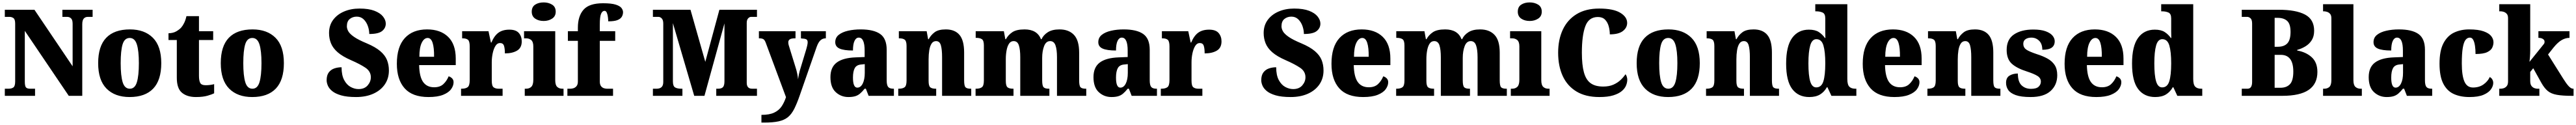

<svg xmlns="http://www.w3.org/2000/svg" viewBox="-20 -795 21389 1037"><path d="M20 0V-59H51Q76 -59 91 -69.5Q106 -80 106 -120V-598Q106 -635 91.5 -645Q77 -655 59 -655H20V-714H266L583 -245V-598Q583 -630 570 -642.5Q557 -655 538 -655H498V-714H749V-655H709Q688 -655 675.5 -641Q663 -627 663 -594V0H551L186 -539V-120Q186 -80 196 -69.5Q206 -59 231 -59H271V0Z M1056 10Q934 10 864.5 -60Q795 -130 795 -271Q795 -412 862 -481.5Q929 -551 1059 -551Q1180 -551 1249.5 -481.5Q1319 -412 1319 -271Q1319 -130 1252 -60Q1185 10 1056 10ZM1058 -59Q1100 -59 1116.5 -113Q1133 -167 1133 -271Q1133 -375 1116 -427.5Q1099 -480 1057 -480Q1014 -480 998 -427.5Q982 -375 982 -271Q982 -167 998.5 -113Q1015 -59 1058 -59Z M1606 10Q1534 10 1491 -25.5Q1448 -61 1448 -150V-463H1379V-519Q1419 -520 1445.5 -536Q1472 -552 1485 -567Q1498 -582 1509.5 -605.5Q1521 -629 1528 -661H1632V-536H1750V-463H1632V-167Q1632 -126 1642.5 -107Q1653 -88 1687 -88Q1726 -88 1758 -97V-21Q1741 -12 1703 -1Q1665 10 1606 10Z M2074 10Q1952 10 1882.5 -60Q1813 -130 1813 -271Q1813 -412 1880 -481.5Q1947 -551 2077 -551Q2198 -551 2267.5 -481.5Q2337 -412 2337 -271Q2337 -130 2270 -60Q2203 10 2074 10ZM2076 -59Q2118 -59 2134.5 -113Q2151 -167 2151 -271Q2151 -375 2134 -427.5Q2117 -480 2075 -480Q2032 -480 2016 -427.5Q2000 -375 2000 -271Q2000 -167 2016.5 -113Q2033 -59 2076 -59Z M2936 10Q2860 10 2812 -4Q2764 -18 2738 -39.5Q2712 -61 2702 -85Q2692 -109 2692 -129Q2692 -171 2710 -194.5Q2728 -218 2756.5 -227.5Q2785 -237 2816 -237Q2816 -171 2837.5 -131Q2859 -91 2891.5 -73.5Q2924 -56 2957 -56Q3006 -56 3032.5 -86.5Q3059 -117 3059 -154Q3059 -203 3014.5 -233Q2970 -263 2894 -296Q2823 -327 2783.5 -361.5Q2744 -396 2728 -436Q2712 -476 2712 -521Q2712 -584 2745.5 -629.5Q2779 -675 2836.5 -699.5Q2894 -724 2965 -724Q3041 -724 3089 -705.5Q3137 -687 3160 -658Q3183 -629 3183 -599Q3183 -562 3152.5 -537.5Q3122 -513 3046 -513Q3046 -546 3034 -579.5Q3022 -613 2999 -635Q2976 -657 2942 -657Q2908 -657 2884 -637.5Q2860 -618 2860 -577Q2860 -556 2872.5 -534.5Q2885 -513 2920.5 -488.5Q2956 -464 3026 -435Q3097 -405 3137 -371Q3177 -337 3193 -297.5Q3209 -258 3209 -210Q3209 -145 3175.5 -95.5Q3142 -46 3080.5 -18Q3019 10 2936 10Z M3538 10Q3404 10 3339.5 -62.5Q3275 -135 3275 -266Q3275 -407 3341 -479Q3407 -551 3526 -551Q3637 -551 3700.5 -489.5Q3764 -428 3764 -309V-255H3460Q3462 -159 3493 -115Q3524 -71 3585 -71Q3633 -71 3661 -97Q3689 -123 3705 -162Q3722 -157 3734 -144.5Q3746 -132 3746 -113Q3746 -84 3725.5 -55.5Q3705 -27 3659 -8.5Q3613 10 3538 10ZM3584 -324Q3585 -399 3572 -439.5Q3559 -480 3531 -480Q3501 -480 3481.5 -440Q3462 -400 3462 -324Z M3808 0V-59H3813Q3845 -59 3862.5 -71.5Q3880 -84 3880 -131V-409Q3880 -453 3865.5 -465Q3851 -477 3821 -477H3817V-536H4036L4056 -442H4060Q4084 -499 4119 -524Q4154 -549 4209 -549Q4264 -549 4288 -521Q4312 -493 4312 -452Q4312 -398 4273 -375Q4234 -352 4172 -352Q4172 -393 4164.5 -415.5Q4157 -438 4131 -438Q4109 -438 4094 -414.5Q4079 -391 4071 -354Q4063 -317 4063 -278V-126Q4063 -82 4078.5 -70.5Q4094 -59 4120 -59H4153V0Z M4494 -621Q4452 -621 4423.5 -640.5Q4395 -660 4395 -698Q4395 -738 4423.5 -756.5Q4452 -775 4494 -775Q4534 -775 4564 -756.5Q4594 -738 4594 -698Q4594 -660 4564 -640.5Q4534 -621 4494 -621ZM4337 0V-59H4348Q4375 -59 4391.5 -75Q4408 -91 4408 -133V-410Q4408 -448 4391 -462.5Q4374 -477 4348 -477H4331V-536H4590V-130Q4590 -89 4606.5 -74Q4623 -59 4649 -59H4659V0Z M4691 0V-59H4718Q4727 -59 4741 -63Q4755 -67 4766.5 -80Q4778 -93 4778 -120V-456H4695V-536H4778V-565Q4778 -661 4825 -714.5Q4872 -768 4987 -768Q5057 -768 5092.5 -756.5Q5128 -745 5140.5 -728Q5153 -711 5153 -694Q5153 -674 5143 -656.5Q5133 -639 5107 -628.5Q5081 -618 5030 -618Q5030 -632 5027.5 -652.5Q5025 -673 5018.5 -689Q5012 -705 4999 -705Q4981 -705 4970.5 -680.5Q4960 -656 4960 -589V-536H5088V-456H4960V-120Q4960 -93 4970.5 -80Q4981 -67 4995 -63Q5009 -59 5019 -59H5070V0Z M5401 0V-59H5432Q5458 -59 5472.5 -72Q5487 -85 5487 -115V-599Q5487 -629 5474.5 -642Q5462 -655 5447 -655H5401V-714H5713L5836 -282L5953 -714H6265V-655H6216Q6203 -655 6191.5 -642.5Q6180 -630 6180 -605V-108Q6180 -59 6225 -59H6265V0H5927V-59H5942Q5971 -59 5983 -72.5Q5995 -86 5995 -121V-601L5829 0H5744L5567 -603V-120Q5567 -80 5585.5 -69.5Q5604 -59 5638 -59H5646V0Z M6302 158Q6369 158 6408.5 139Q6448 120 6470 87Q6492 54 6506 11L6341 -432Q6331 -462 6319 -469.5Q6307 -477 6286 -477H6281V-536H6585V-477H6580Q6550 -477 6537.5 -468.5Q6525 -460 6525 -444Q6525 -434 6528 -422Q6531 -410 6535 -399L6584 -241Q6594 -211 6599.5 -183Q6605 -155 6606 -137Q6609 -159 6612.5 -176Q6616 -193 6620 -207L6675 -389Q6678 -398 6682 -416Q6686 -434 6686 -444Q6686 -463 6674 -469Q6662 -475 6634 -476L6630 -477V-536H6837V-477H6833Q6808 -476 6791 -459.5Q6774 -443 6761 -407L6620 -3Q6597 63 6575 107Q6553 151 6523 176Q6493 201 6445.5 211.5Q6398 222 6323 222H6302Z M7024 10Q6963 10 6919 -30.5Q6875 -71 6875 -155Q6875 -237 6927 -276Q6979 -315 7083 -319L7159 -322V-375Q7159 -483 7110 -483Q7088 -483 7075 -456Q7062 -429 7062 -376Q6987 -376 6951 -392Q6915 -408 6915 -445Q6915 -483 6944 -506Q6973 -529 7021 -540Q7069 -551 7126 -551Q7234 -551 7288 -513Q7342 -475 7342 -382V-129Q7342 -89 7354 -74Q7366 -59 7398 -59H7402V0H7192L7169 -59H7159Q7138 -33 7120 -18Q7102 -3 7079.5 3.5Q7057 10 7024 10ZM7098 -68Q7126 -68 7143 -101.5Q7160 -135 7160 -191V-263L7131 -260Q7092 -257 7077 -230Q7062 -203 7062 -151Q7062 -68 7098 -68Z M7438 0V-59H7442Q7474 -59 7490.5 -71Q7507 -83 7507 -127V-413Q7507 -454 7492 -465.5Q7477 -477 7447 -477H7443V-536H7674L7686 -470H7691Q7708 -503 7739.5 -527Q7771 -551 7833 -551Q7908 -551 7946.5 -505.5Q7985 -460 7985 -359V-129Q7985 -83 7996.5 -71Q8008 -59 8040 -59H8044V0H7802V-320Q7802 -384 7792 -419Q7782 -454 7752 -454Q7728 -454 7714.5 -433Q7701 -412 7695.5 -377.5Q7690 -343 7690 -303V-124Q7690 -82 7704 -70.5Q7718 -59 7749 -59H7753V0Z M8080 0V-59H8084Q8115 -59 8132 -71Q8149 -83 8149 -127V-418Q8149 -459 8132.5 -470Q8116 -481 8085 -481H8081V-536H8315L8327 -470H8332Q8350 -504 8384.5 -527.5Q8419 -551 8487 -551Q8591 -551 8623 -470H8628Q8643 -504 8679.5 -527.5Q8716 -551 8777 -551Q8854 -551 8897 -505.5Q8940 -460 8940 -359V-129Q8940 -83 8951.5 -71Q8963 -59 8995 -59H8999V0H8756V-320Q8756 -384 8743.5 -419Q8731 -454 8699 -454Q8665 -454 8649 -412.5Q8633 -371 8633 -314V-129Q8633 -83 8645 -71Q8657 -59 8689 -59H8693V0H8451V-320Q8451 -384 8439.5 -419Q8428 -454 8396 -454Q8372 -454 8358 -433Q8344 -412 8337.5 -377.5Q8331 -343 8331 -303V-124Q8331 -82 8345.5 -70.5Q8360 -59 8391 -59H8395V0Z M9208 10Q9147 10 9103 -30.5Q9059 -71 9059 -155Q9059 -237 9111 -276Q9163 -315 9267 -319L9343 -322V-375Q9343 -483 9294 -483Q9272 -483 9259 -456Q9246 -429 9246 -376Q9171 -376 9135 -392Q9099 -408 9099 -445Q9099 -483 9128 -506Q9157 -529 9205 -540Q9253 -551 9310 -551Q9418 -551 9472 -513Q9526 -475 9526 -382V-129Q9526 -89 9538 -74Q9550 -59 9582 -59H9586V0H9376L9353 -59H9343Q9322 -33 9304 -18Q9286 -3 9263.5 3.5Q9241 10 9208 10ZM9282 -68Q9310 -68 9327 -101.5Q9344 -135 9344 -191V-263L9315 -260Q9276 -257 9261 -230Q9246 -203 9246 -151Q9246 -68 9282 -68Z M9618 0V-59H9623Q9655 -59 9672.5 -71.5Q9690 -84 9690 -131V-409Q9690 -453 9675.5 -465Q9661 -477 9631 -477H9627V-536H9846L9866 -442H9870Q9894 -499 9929 -524Q9964 -549 10019 -549Q10074 -549 10098 -521Q10122 -493 10122 -452Q10122 -398 10083 -375Q10044 -352 9982 -352Q9982 -393 9974.5 -415.5Q9967 -438 9941 -438Q9919 -438 9904 -414.5Q9889 -391 9881 -354Q9873 -317 9873 -278V-126Q9873 -82 9888.5 -70.5Q9904 -59 9930 -59H9963V0Z M10696 10Q10620 10 10572 -4Q10524 -18 10498 -39.5Q10472 -61 10462 -85Q10452 -109 10452 -129Q10452 -171 10470 -194.5Q10488 -218 10516.5 -227.5Q10545 -237 10576 -237Q10576 -171 10597.5 -131Q10619 -91 10651.5 -73.5Q10684 -56 10717 -56Q10766 -56 10792.5 -86.5Q10819 -117 10819 -154Q10819 -203 10774.5 -233Q10730 -263 10654 -296Q10583 -327 10543.5 -361.5Q10504 -396 10488 -436Q10472 -476 10472 -521Q10472 -584 10505.5 -629.5Q10539 -675 10596.5 -699.5Q10654 -724 10725 -724Q10801 -724 10849 -705.5Q10897 -687 10920 -658Q10943 -629 10943 -599Q10943 -562 10912.5 -537.5Q10882 -513 10806 -513Q10806 -546 10794 -579.5Q10782 -613 10759 -635Q10736 -657 10702 -657Q10668 -657 10644 -637.5Q10620 -618 10620 -577Q10620 -556 10632.5 -534.5Q10645 -513 10680.5 -488.5Q10716 -464 10786 -435Q10857 -405 10897 -371Q10937 -337 10953 -297.5Q10969 -258 10969 -210Q10969 -145 10935.5 -95.5Q10902 -46 10840.5 -18Q10779 10 10696 10Z M11298 10Q11164 10 11099.5 -62.5Q11035 -135 11035 -266Q11035 -407 11101 -479Q11167 -551 11286 -551Q11397 -551 11460.5 -489.5Q11524 -428 11524 -309V-255H11220Q11222 -159 11253 -115Q11284 -71 11345 -71Q11393 -71 11421 -97Q11449 -123 11465 -162Q11482 -157 11494 -144.5Q11506 -132 11506 -113Q11506 -84 11485.5 -55.5Q11465 -27 11419 -8.5Q11373 10 11298 10ZM11344 -324Q11345 -399 11332 -439.5Q11319 -480 11291 -480Q11261 -480 11241.5 -440Q11222 -400 11222 -324Z M11572 0V-59H11576Q11607 -59 11624 -71Q11641 -83 11641 -127V-418Q11641 -459 11624.5 -470Q11608 -481 11577 -481H11573V-536H11807L11819 -470H11824Q11842 -504 11876.5 -527.5Q11911 -551 11979 -551Q12083 -551 12115 -470H12120Q12135 -504 12171.5 -527.5Q12208 -551 12269 -551Q12346 -551 12389 -505.5Q12432 -460 12432 -359V-129Q12432 -83 12443.5 -71Q12455 -59 12487 -59H12491V0H12248V-320Q12248 -384 12235.5 -419Q12223 -454 12191 -454Q12157 -454 12141 -412.5Q12125 -371 12125 -314V-129Q12125 -83 12137 -71Q12149 -59 12181 -59H12185V0H11943V-320Q11943 -384 11931.5 -419Q11920 -454 11888 -454Q11864 -454 11850 -433Q11836 -412 11829.5 -377.5Q11823 -343 11823 -303V-124Q11823 -82 11837.5 -70.5Q11852 -59 11883 -59H11887V0Z M12681 -621Q12639 -621 12610.5 -640.5Q12582 -660 12582 -698Q12582 -738 12610.5 -756.5Q12639 -775 12681 -775Q12721 -775 12751 -756.5Q12781 -738 12781 -698Q12781 -660 12751 -640.5Q12721 -621 12681 -621ZM12524 0V-59H12535Q12562 -59 12578.5 -75Q12595 -91 12595 -133V-410Q12595 -448 12578 -462.5Q12561 -477 12535 -477H12518V-536H12777V-130Q12777 -89 12793.5 -74Q12810 -59 12836 -59H12846V0Z M13259 10Q13145 10 13069 -36Q12993 -82 12955 -164.5Q12917 -247 12917 -358Q12917 -466 12955.5 -548.5Q12994 -631 13070 -677.5Q13146 -724 13258 -724Q13374 -724 13432 -689.5Q13490 -655 13490 -605Q13490 -565 13454.5 -537.5Q13419 -510 13346 -510Q13346 -543 13337 -576.5Q13328 -610 13306.5 -632Q13285 -654 13247 -654Q13171 -654 13142.5 -577Q13114 -500 13114 -358Q13114 -257 13131 -195Q13148 -133 13186.5 -105Q13225 -77 13291 -77Q13341 -77 13376.5 -93Q13412 -109 13436.5 -132.5Q13461 -156 13476 -179Q13483 -172 13487 -158.5Q13491 -145 13491 -134Q13491 -111 13481 -86Q13471 -61 13445.5 -39.5Q13420 -18 13375 -4Q13330 10 13259 10Z M13830 10Q13708 10 13638.5 -60Q13569 -130 13569 -271Q13569 -412 13636 -481.5Q13703 -551 13833 -551Q13954 -551 14023.5 -481.5Q14093 -412 14093 -271Q14093 -130 14026 -60Q13959 10 13830 10ZM13832 -59Q13874 -59 13890.5 -113Q13907 -167 13907 -271Q13907 -375 13890 -427.5Q13873 -480 13831 -480Q13788 -480 13772 -427.5Q13756 -375 13756 -271Q13756 -167 13772.5 -113Q13789 -59 13832 -59Z M14145 0V-59H14149Q14181 -59 14197.5 -71Q14214 -83 14214 -127V-413Q14214 -454 14199 -465.5Q14184 -477 14154 -477H14150V-536H14381L14393 -470H14398Q14415 -503 14446.5 -527Q14478 -551 14540 -551Q14615 -551 14653.5 -505.5Q14692 -460 14692 -359V-129Q14692 -83 14703.5 -71Q14715 -59 14747 -59H14751V0H14509V-320Q14509 -384 14499 -419Q14489 -454 14459 -454Q14435 -454 14421.5 -433Q14408 -412 14402.5 -377.5Q14397 -343 14397 -303V-124Q14397 -82 14411 -70.5Q14425 -59 14456 -59H14460V0Z M15002 10Q14911 10 14860.5 -56.5Q14810 -123 14810 -267Q14810 -412 14860 -480.5Q14910 -549 14999 -549Q15051 -549 15081.5 -529Q15112 -509 15132 -480H15136Q15135 -502 15135 -533Q15135 -564 15135 -593V-642Q15135 -681 15112.5 -691Q15090 -701 15060 -701H15052V-760H15318V-140Q15318 -93 15334.5 -76Q15351 -59 15385 -59H15393V0H15186L15153 -71H15148Q15127 -33 15092 -11.5Q15057 10 15002 10ZM15060 -70Q15103 -70 15119 -120Q15135 -170 15135 -270Q15135 -366 15119.5 -418Q15104 -470 15061 -470Q15025 -470 15010 -418Q14995 -366 14995 -269Q14995 -169 15010 -119.5Q15025 -70 15060 -70Z M15709 10Q15575 10 15510.5 -62.5Q15446 -135 15446 -266Q15446 -407 15512 -479Q15578 -551 15697 -551Q15808 -551 15871.5 -489.5Q15935 -428 15935 -309V-255H15631Q15633 -159 15664 -115Q15695 -71 15756 -71Q15804 -71 15832 -97Q15860 -123 15876 -162Q15893 -157 15905 -144.5Q15917 -132 15917 -113Q15917 -84 15896.5 -55.5Q15876 -27 15830 -8.5Q15784 10 15709 10ZM15755 -324Q15756 -399 15743 -439.5Q15730 -480 15702 -480Q15672 -480 15652.5 -440Q15633 -400 15633 -324Z M15983 0V-59H15987Q16019 -59 16035.5 -71Q16052 -83 16052 -127V-413Q16052 -454 16037 -465.5Q16022 -477 15992 -477H15988V-536H16219L16231 -470H16236Q16253 -503 16284.5 -527Q16316 -551 16378 -551Q16453 -551 16491.5 -505.5Q16530 -460 16530 -359V-129Q16530 -83 16541.5 -71Q16553 -59 16585 -59H16589V0H16347V-320Q16347 -384 16337 -419Q16327 -454 16297 -454Q16273 -454 16259.5 -433Q16246 -412 16240.5 -377.5Q16235 -343 16235 -303V-124Q16235 -82 16249 -70.5Q16263 -59 16294 -59H16298V0Z M16840 10Q16761 10 16716.5 -6Q16672 -22 16654 -48.5Q16636 -75 16636 -108Q16636 -150 16664.5 -167.5Q16693 -185 16734 -185Q16734 -117 16764.5 -87.5Q16795 -58 16843 -58Q16888 -58 16906.5 -76Q16925 -94 16925 -118Q16925 -147 16897.5 -164.5Q16870 -182 16812 -201Q16726 -228 16683.5 -266.5Q16641 -305 16641 -381Q16641 -468 16701.5 -509Q16762 -550 16862 -550Q16926 -550 16965 -535.5Q17004 -521 17022 -499Q17040 -477 17040 -453Q17040 -418 17015.5 -400Q16991 -382 16937 -382Q16937 -431 16910.5 -457Q16884 -483 16846 -483Q16817 -483 16798 -470Q16779 -457 16779 -431Q16779 -402 16802 -385Q16825 -368 16891 -346Q16942 -330 16980 -309Q17018 -288 17039.5 -255.5Q17061 -223 17061 -171Q17061 -90 17005.5 -40Q16950 10 16840 10Z M17385 10Q17251 10 17186.5 -62.5Q17122 -135 17122 -266Q17122 -407 17188 -479Q17254 -551 17373 -551Q17484 -551 17547.5 -489.5Q17611 -428 17611 -309V-255H17307Q17309 -159 17340 -115Q17371 -71 17432 -71Q17480 -71 17508 -97Q17536 -123 17552 -162Q17569 -157 17581 -144.5Q17593 -132 17593 -113Q17593 -84 17572.5 -55.5Q17552 -27 17506 -8.5Q17460 10 17385 10ZM17431 -324Q17432 -399 17419 -439.5Q17406 -480 17378 -480Q17348 -480 17328.5 -440Q17309 -400 17309 -324Z M17874 10Q17783 10 17732.5 -56.5Q17682 -123 17682 -267Q17682 -412 17732 -480.5Q17782 -549 17871 -549Q17923 -549 17953.5 -529Q17984 -509 18004 -480H18008Q18007 -502 18007 -533Q18007 -564 18007 -593V-642Q18007 -681 17984.5 -691Q17962 -701 17932 -701H17924V-760H18190V-140Q18190 -93 18206.5 -76Q18223 -59 18257 -59H18265V0H18058L18025 -71H18020Q17999 -33 17964 -11.5Q17929 10 17874 10ZM17932 -70Q17975 -70 17991 -120Q18007 -170 18007 -270Q18007 -366 17991.5 -418Q17976 -470 17933 -470Q17897 -470 17882 -418Q17867 -366 17867 -269Q17867 -169 17882 -119.5Q17897 -70 17932 -70Z M18593 0V-59H18641Q18679 -59 18679 -116V-599Q18679 -632 18665.5 -643.5Q18652 -655 18639 -655H18593V-714H18901Q19043 -714 19118.5 -674Q19194 -634 19194 -540Q19194 -494 19174.5 -462.5Q19155 -431 19122.5 -411Q19090 -391 19053 -381V-376Q19127 -363 19174 -320Q19221 -277 19221 -198Q19221 -99 19149 -49.5Q19077 0 18929 0ZM18892 -407Q18945 -407 18971.5 -435.5Q18998 -464 18998 -530Q18998 -596 18970 -621.5Q18942 -647 18890 -647H18866V-407ZM18915 -67Q18965 -67 18993 -96.5Q19021 -126 19021 -201Q19021 -340 18917 -340H18866V-67Z M19268 0V-59H19278Q19304 -59 19320.5 -74Q19337 -89 19337 -130V-644Q19337 -669 19325.5 -681Q19314 -693 19300 -697Q19286 -701 19278 -701H19268V-760H19520V-130Q19520 -89 19537 -74Q19554 -59 19580 -59H19590V0Z M19796 10Q19735 10 19691 -30.5Q19647 -71 19647 -155Q19647 -237 19699 -276Q19751 -315 19855 -319L19931 -322V-375Q19931 -483 19882 -483Q19860 -483 19847 -456Q19834 -429 19834 -376Q19759 -376 19723 -392Q19687 -408 19687 -445Q19687 -483 19716 -506Q19745 -529 19793 -540Q19841 -551 19898 -551Q20006 -551 20060 -513Q20114 -475 20114 -382V-129Q20114 -89 20126 -74Q20138 -59 20170 -59H20174V0H19964L19941 -59H19931Q19910 -33 19892 -18Q19874 -3 19851.5 3.5Q19829 10 19796 10ZM19870 -68Q19898 -68 19915 -101.5Q19932 -135 19932 -191V-263L19903 -260Q19864 -257 19849 -230Q19834 -203 19834 -151Q19834 -68 19870 -68Z M20483 10Q20408 10 20352.5 -15.5Q20297 -41 20266 -101.5Q20235 -162 20235 -267Q20235 -375 20268 -437Q20301 -499 20356.5 -525Q20412 -551 20481 -551Q20557 -551 20601.5 -535Q20646 -519 20664.5 -495Q20683 -471 20683 -444Q20683 -423 20673 -400.5Q20663 -378 20631 -362.5Q20599 -347 20534 -347Q20534 -383 20529.5 -414Q20525 -445 20515 -464Q20505 -483 20487 -483Q20466 -483 20451 -464Q20436 -445 20428 -398Q20420 -351 20420 -268Q20420 -169 20441.5 -119Q20463 -69 20513 -69Q20564 -69 20600 -94.5Q20636 -120 20652 -156Q20666 -149 20673.5 -135.5Q20681 -122 20681 -107Q20681 -81 20662 -54Q20643 -27 20600 -8.5Q20557 10 20483 10Z M20731 0V-59H20745Q20753 -59 20767 -63Q20781 -67 20792.5 -80Q20804 -93 20804 -120V-644Q20804 -669 20792.5 -681Q20781 -693 20767 -697Q20753 -701 20745 -701H20731V-760H20988V-379Q20988 -353 20986 -324Q20984 -295 20982 -282L21099 -427Q21106 -435 21106.5 -441Q21107 -447 21107 -450Q21107 -463 21093 -472Q21079 -481 21056 -481V-536H21314V-481Q21282 -481 21250 -463Q21218 -445 21182 -401L21136 -343L21261 -144Q21287 -102 21307 -80.5Q21327 -59 21344 -59H21348V0H21335Q21256 0 21209 -8.5Q21162 -17 21134 -40Q21106 -63 21081 -107L21013 -229L20988 -198V-124Q20988 -95 20999 -81.5Q21010 -68 21024 -63.5Q21038 -59 21046 -59H21064V0Z"/></svg>

Font: Noto Serif Myanmar SemiCondensed Black
Style: Regular
Weight: 900
Width: 4
Designer: Ben Mitchell and the Monotype Design Team
Foundry: Monotype Imaging Inc.
Version: Version 2.106; ttfautohint (v1.8.4.7-5d5b)